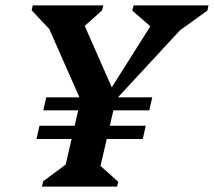

<svg xmlns="http://www.w3.org/2000/svg" viewBox="-20 -690 791 710"><path d="M291 -291 136 -642 179 -565 97 -652 101 -670H362L357 -651L257 -562L271 -645L399 -354H385L564 -637L569 -564L469 -651L474 -670H751L747 -651L629 -566L703 -640L380 -291ZM135 0 140 -20 263 -111 213 -39 282 -337H412L343 -39L312 -112L417 -18L413 0ZM115 -176 126 -225H519L508 -176ZM140 -282 151 -330H543L532 -282Z"/></svg>

Font: Platypi Light Medium
Style: Italic
Weight: 500
Italic angle: -13°
Version: Version 1.200